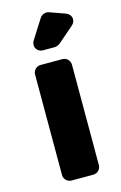

<svg xmlns="http://www.w3.org/2000/svg" viewBox="-118 -813 546 865"><g transform="rotate(-15 155.5 -380.5)"><path d="M274 -733 201 -759C187 -764 168 -757 160 -744L103 -654C87 -629 103 -600 132 -600H188C193 -600 207 -605 211 -609L286 -674C307 -692 302 -723 274 -733ZM241 -35V-504C241 -523 225 -539 206 -539H104C85 -539 69 -523 69 -504V-35C69 -16 85 0 104 0H206C225 0 241 -16 241 -35Z"/></g></svg>

Font: Trueno
Style: RoundBd
Weight: 700
Designer: Julieta Ulanovsky, Jasper
Foundry: Julieta Ulanovsky, Cannot Into Space Fonts
Version: Version 3.001